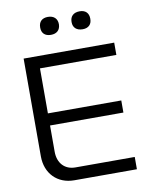

<svg xmlns="http://www.w3.org/2000/svg" viewBox="-93 -931 790 1000"><g transform="rotate(-10 301.5 -431.0)"><path d="M68 -670V-153C68 -62 129 0 218 0H549V-65H235C179 -65 143 -104 143 -164V-303H531V-367H143V-605H547V-670ZM181 -813C181 -785 198 -767 230 -767C262 -767 279 -785 280 -813V-815C280 -844 261 -862 230 -862C198 -862 181 -844 181 -815ZM347 -813C347 -785 365 -767 398 -767C429 -767 446 -785 446 -813V-815C446 -844 429 -862 398 -862C365 -862 347 -844 347 -815Z"/></g></svg>

Font: LT Wave Alt Light
Style: Regular
Weight: 300
Designer: Daniel Lyons
Version: Version 2.5 (Glyphs App)